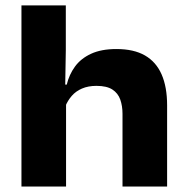

<svg xmlns="http://www.w3.org/2000/svg" viewBox="-20 -679 681 699"><path d="M426 0V-264.5Q426 -293.2 417.9 -316.4Q409.7 -339.7 389.1 -353.1Q368.5 -366.4 331.1 -366.4Q301 -366.4 278.4 -356.6Q255.9 -346.9 241.3 -330Q226.7 -313.1 218.2 -292.6L188.3 -370.9H223Q231.6 -407.2 253 -436.7Q274.4 -466.1 311.7 -483.3Q348.9 -500.5 403.7 -500.5Q467 -500.5 507.6 -477.2Q548.2 -453.9 568.3 -408.2Q588.4 -362.5 588.4 -295.3V0ZM58.1 0V-659.3H219.6V-496.3L216.8 -330.6L220.5 -323.9V0Z"/></svg>

Font: Anek Gurmukhi Medium SemiExpanded
Style: Regular
Weight: 500
Width: 6
Version: Version 1.003